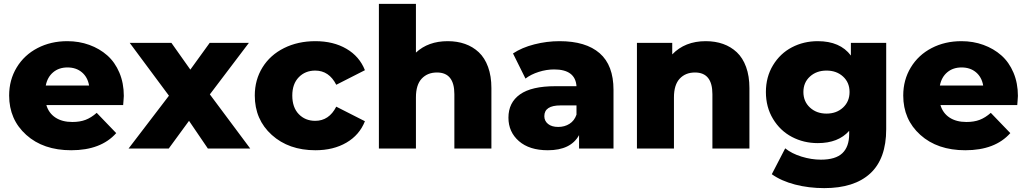

<svg xmlns="http://www.w3.org/2000/svg" viewBox="-20 -762 5269 985"><path d="M345.2 8.8Q202.1 8.8 114.5 -70.1Q26.9 -148.9 26.9 -272Q26.9 -352.1 65.7 -416Q104.5 -480 172.6 -515.4Q240.7 -550.8 325.2 -550.8Q385.7 -550.8 438.2 -531.7Q490.7 -512.7 530.3 -477.8Q569.8 -442.9 592.5 -389.2Q615.2 -335.4 615.2 -270Q615.2 -261.7 613.5 -244.1Q611.8 -226.6 611.8 -223.1H217.8Q230 -181.6 264.4 -158.9Q298.8 -136.2 351.1 -136.2Q390.1 -136.2 418.9 -147.2Q447.8 -158.2 476.1 -183.1L576.2 -79.1Q498 8.8 345.2 8.8ZM214.8 -323.2H437Q429.7 -366.2 400.1 -391.1Q370.6 -416 326.2 -416Q282.2 -416 252.7 -391.1Q223.1 -366.2 214.8 -323.2Z M639.6 0 846.7 -271 645.5 -542H859.4L956.5 -404.8L1055.7 -542H1256.8L1056.6 -277.8L1263.7 0H1046.4L949.7 -142.1L845.7 0Z M1598.1 8.8Q1461.4 8.8 1374.3 -69.8Q1287.1 -148.4 1287.1 -272Q1287.1 -352.5 1326.7 -416.3Q1366.2 -480 1437.3 -515.4Q1508.3 -550.8 1598.1 -550.8Q1690.4 -550.8 1757.3 -511.7Q1824.2 -472.7 1852.1 -401.9L1705.1 -327.1Q1668 -399.9 1597.2 -399.9Q1545.9 -399.9 1512.7 -365.7Q1479.5 -331.5 1479.5 -272Q1479.5 -210.9 1512.7 -176.5Q1545.9 -142.1 1597.2 -142.1Q1668 -142.1 1705.1 -214.8L1852.1 -140.1Q1824.2 -69.3 1757.3 -30.3Q1690.4 8.8 1598.1 8.8Z M1923.8 0V-742.2H2113.8V-492.2Q2176.8 -550.8 2276.9 -550.8Q2325.7 -550.8 2365.7 -536.6Q2405.8 -522.5 2436.3 -493.9Q2466.8 -465.3 2483.9 -418.5Q2501 -371.6 2501 -310.1V0H2311V-278.8Q2311 -390.1 2221.7 -390.1Q2172.9 -390.1 2143.3 -358.4Q2113.8 -326.7 2113.8 -262.2V0Z M2950.7 0V-68.8Q2908.2 8.8 2790.5 8.8Q2695.8 8.8 2642.1 -38.1Q2588.4 -85 2588.4 -158.2Q2588.4 -235.8 2647.7 -277.8Q2707 -319.8 2829.6 -319.8H2937.5Q2931.6 -405.8 2822.8 -405.8Q2783.7 -405.8 2743.7 -393.1Q2703.6 -380.4 2675.8 -358.9L2611.8 -487.8Q2657.2 -518.1 2721.2 -534.4Q2785.2 -550.8 2850.6 -550.8Q2985.4 -550.8 3056.4 -489Q3127.4 -427.2 3127.4 -300.8V0ZM2937.5 -173.8V-221.2H2855.5Q2772.5 -221.2 2772.5 -166Q2772.5 -141.6 2791.5 -126.2Q2810.5 -110.8 2843.8 -110.8Q2876.5 -110.8 2901.6 -126.7Q2926.8 -142.6 2937.5 -173.8Z M3247.6 0V-542H3428.7V-482.9Q3493.7 -550.8 3600.6 -550.8Q3649.4 -550.8 3689.5 -536.6Q3729.5 -522.5 3760 -493.9Q3790.5 -465.3 3807.6 -418.5Q3824.7 -371.6 3824.7 -310.1V0H3634.8V-278.8Q3634.8 -390.1 3545.4 -390.1Q3496.6 -390.1 3467 -358.4Q3437.5 -326.7 3437.5 -262.2V0Z M4208.5 203.1Q4129.4 203.1 4058.8 184.8Q3988.3 166.5 3939.5 131.8L4008.3 -1Q4041.5 25.9 4092 41.5Q4142.6 57.1 4191.4 57.1Q4266.6 57.1 4301.5 23.9Q4336.4 -9.3 4336.4 -74.2V-90.8Q4280.8 -27.8 4175.3 -27.8Q4103 -27.8 4042.7 -59.6Q3982.4 -91.3 3945.8 -151.9Q3909.2 -212.4 3909.2 -290Q3909.2 -367.2 3945.8 -427.5Q3982.4 -487.8 4042.7 -519.3Q4103 -550.8 4175.3 -550.8Q4290 -550.8 4345.2 -477.1V-542H4526.4V-99.1Q4526.4 52.2 4444.6 127.7Q4362.8 203.1 4208.5 203.1ZM4135.3 -210.2Q4168.9 -179.2 4220.2 -179.2Q4271.5 -179.2 4304.9 -210.2Q4338.4 -241.2 4338.4 -290Q4338.4 -338.9 4304.9 -369.4Q4271.5 -399.9 4220.2 -399.9Q4168.9 -399.9 4135.3 -369.4Q4101.6 -338.9 4101.6 -290Q4101.6 -241.2 4135.3 -210.2Z M4932.1 8.8Q4789.1 8.8 4701.4 -70.1Q4613.8 -148.9 4613.8 -272Q4613.8 -352.1 4652.6 -416Q4691.4 -480 4759.5 -515.4Q4827.6 -550.8 4912.1 -550.8Q4972.7 -550.8 5025.1 -531.7Q5077.6 -512.7 5117.2 -477.8Q5156.7 -442.9 5179.4 -389.2Q5202.1 -335.4 5202.1 -270Q5202.1 -261.7 5200.4 -244.1Q5198.7 -226.6 5198.7 -223.1H4804.7Q4816.9 -181.6 4851.3 -158.9Q4885.7 -136.2 4938 -136.2Q4977.1 -136.2 5005.9 -147.2Q5034.7 -158.2 5063 -183.1L5163.1 -79.1Q5085 8.8 4932.1 8.8ZM4801.8 -323.2H5023.9Q5016.6 -366.2 4987.1 -391.1Q4957.5 -416 4913.1 -416Q4869.1 -416 4839.6 -391.1Q4810.1 -366.2 4801.8 -323.2Z"/></svg>

Font: Montserrat ExtraBold
Style: Regular
Weight: 800
Designer: Julieta Ulanovsky
Foundry: Julieta Ulanovsky
Version: Version 9.000